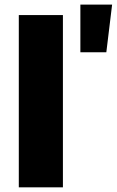

<svg xmlns="http://www.w3.org/2000/svg" viewBox="-20 -807 503 827"><path d="M61 0V-742.2H251V0ZM326.2 -582V-787.1H462.9L438 -582Z"/></svg>

Font: Montserrat ExtraBold
Style: Regular
Weight: 800
Designer: Julieta Ulanovsky
Foundry: Julieta Ulanovsky
Version: Version 9.000